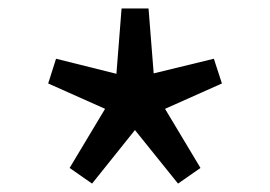

<svg xmlns="http://www.w3.org/2000/svg" viewBox="-20 -732 640 455"><path d="M198.2 -296.9 145 -334 229 -474.1 94.2 -534.2 112.8 -592.8 255.9 -557.1 268.1 -711.9H332L344.2 -558.1L486.8 -592.8L505.9 -534.2L371.1 -474.1L455.1 -334L401.9 -296.9L299.8 -423.8Z"/></svg>

Font: SourceCodePro-Semibold
Style: Regular
Weight: 600
Monospace: yes
Designer: Paul D. Hunt
Foundry: Adobe Systems Incorporated
Version: Version 1.009;PS 1.000;hotconv 1.0.70;makeotf.lib2.5.5900